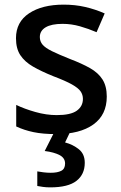

<svg xmlns="http://www.w3.org/2000/svg" viewBox="-20 -569 524 829"><path d="M441 -152Q441 -73 383 -31.5Q325 10 222 10Q165 10 124.5 1.5Q84 -7 50 -23V-116Q85 -99 132.5 -85.5Q180 -72 225 -72Q285 -72 311.5 -91Q338 -110 338 -142Q338 -160 328 -174.5Q318 -189 290.5 -204.5Q263 -220 210 -240Q158 -261 122.5 -281.5Q87 -302 68 -330.5Q49 -359 49 -404Q49 -474 105.5 -511.5Q162 -549 255 -549Q304 -549 347.5 -539Q391 -529 432 -511L397 -430Q362 -445 325 -455.5Q288 -466 250 -466Q202 -466 177 -451Q152 -436 152 -409Q152 -390 164 -376Q176 -362 204.5 -348Q233 -334 283 -314Q333 -295 368.5 -275Q404 -255 422.5 -226Q441 -197 441 -152ZM346 134Q346 184 310 212Q274 240 197 240Q180 240 165.5 238Q151 236 141 234V171Q151 173 167.5 175Q184 177 199 177Q228 177 244.5 168.5Q261 160 261 137Q261 113 237 100.5Q213 88 173 83L215 0H283L261 46Q295 55 320.5 75.5Q346 96 346 134Z"/></svg>

Font: Noto Sans Vithkuqi Medium
Style: Regular
Weight: 500
Version: Version 1.001